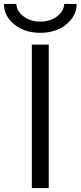

<svg xmlns="http://www.w3.org/2000/svg" viewBox="-47 -957 410 977"><path d="M-27 -937H36Q38 -900 73 -873.5Q108 -847 158 -847Q208 -847 243 -873.5Q278 -900 280 -937H343Q343 -876 290.5 -833Q238 -790 158 -790Q78 -790 25.5 -833Q-27 -876 -27 -937ZM115 0V-730H201V0Z"/></svg>

Font: Mplus 1p
Style: Regular
Weight: 400
Version: Version 1.061